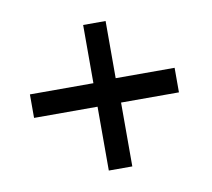

<svg xmlns="http://www.w3.org/2000/svg" viewBox="-56 -663 594 539"><g transform="rotate(-10 241.5 -393.5)"><path d="M280 -368V-186H213V-368H32V-435H213V-601H277V-438H445V-368Z"/></g></svg>

Font: Ekushey Lal Sabuj
Style: Regular
Weight: 400
Designer: Al Mamun Sumon
Foundry: Al Mamun Sumon
Version: Version 1.0